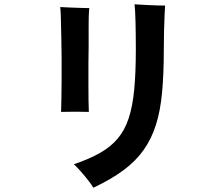

<svg xmlns="http://www.w3.org/2000/svg" viewBox="-20 -821 1040 899"><path d="M417 58Q409 44 393 23.5Q377 3 359 -17.5Q341 -38 326 -52Q397 -76 447.5 -104.5Q498 -133 531 -172Q564 -211 582.5 -267Q601 -323 608.5 -402Q616 -481 616 -589Q616 -661 614.5 -718.5Q613 -776 610 -801Q613 -801 616.5 -800.5Q620 -800 624 -800Q644 -799 669 -797.5Q694 -796 717 -795.5Q740 -795 753 -795Q752 -780 750.5 -747Q749 -714 748 -672.5Q747 -631 747 -589Q747 -476 739 -389Q731 -302 710 -236Q689 -170 652 -118Q615 -66 557.5 -23.5Q500 19 417 58ZM266 -297Q267 -317 267.5 -356.5Q268 -396 268.5 -446Q269 -496 268.5 -549Q268 -602 267 -651Q266 -700 265 -736Q264 -772 262 -788Q277 -787 303.5 -786Q330 -785 357 -784Q384 -783 398 -783Q396 -762 395.5 -740.5Q395 -719 395 -691Q395 -686 395 -679.5Q395 -673 395 -667Q395 -657 395 -639.5Q395 -622 395 -601Q394 -564 394 -519.5Q394 -475 394 -431Q394 -387 394.5 -351Q395 -315 396 -297Q370 -298 331 -298Q292 -298 266 -297Z"/></svg>

Font: Zen Kaku Gothic Antique
Style: Bold
Weight: 700
Designer: Yoshimichi Ohira
Foundry: Positype
Version: Version 1.001